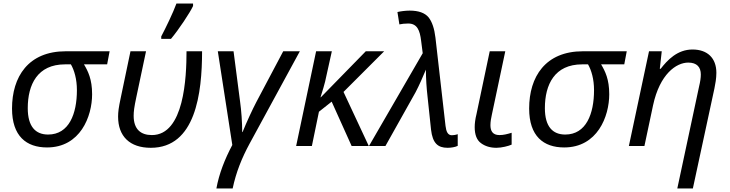

<svg xmlns="http://www.w3.org/2000/svg" viewBox="-20 -826 4128 1086"><path d="M48 -212C48 -56 129 8 246 8C434 8 501 -167 501 -293C501 -378 478 -423 455 -462H586L600 -536H352C140 -536 48 -392 48 -212ZM137 -214C137 -348 192 -462 348 -462H381C400 -429 415 -379 415 -316C415 -183 371 -65 252 -65C181 -65 137 -110 137 -214Z M833 10C1086 10 1123 -298 1123 -536H1035C1035 -390 1022 -62 839 -62C776 -62 736 -95 736 -171C736 -195 739 -220 751 -276L806 -536H718L663 -273C651 -217 648 -193 648 -166C648 -55 714 10 833 10ZM892 -606H947C990 -657 1055 -755 1072 -792V-806H978C959 -754 917 -667 892 -620Z M1204 240H1296C1315 149 1348 67 1392 -14L1676 -536H1582L1430 -249C1409 -209 1375 -136 1352 -79H1350C1350 -134 1345 -202 1338 -251L1301 -536H1212L1294 -6C1251 75 1219 157 1204 240Z M1744 0 1784 -194 1856 -251 1969 0H2066L1923 -306L2153 -536H2049L1795 -276H1793C1801 -303 1818 -352 1827 -401L1857 -536H1768L1655 0Z M2512 10C2531 10 2556 6 2569 -1V-67C2558 -63 2544 -61 2536 -61C2513 -61 2504 -81 2500 -114L2443 -613C2437 -664 2424 -703 2404 -728C2383 -753 2348 -766 2297 -766C2273 -766 2245 -762 2228 -758L2239 -688C2252 -691 2270 -693 2289 -693C2340 -693 2355 -654 2362 -595L2371 -525L2067 0H2160L2331 -305C2352 -345 2370 -387 2389 -432C2389 -381 2393 -325 2398 -282L2418 -93C2427 -16 2456 10 2512 10Z M2788 10C2817 10 2857 0 2874 -8V-75C2847 -67 2828 -62 2805 -62C2766 -62 2754 -86 2754 -118C2754 -137 2758 -160 2762 -177L2838 -536H2750L2675 -180C2668 -152 2665 -127 2665 -107C2665 -64 2677 -33 2701 -16C2724 1 2753 10 2788 10Z M2973 -212C2973 -56 3054 8 3171 8C3359 8 3426 -167 3426 -293C3426 -378 3403 -423 3380 -462H3511L3525 -536H3277C3065 -536 2973 -392 2973 -212ZM3062 -214C3062 -348 3117 -462 3273 -462H3306C3325 -429 3340 -379 3340 -316C3340 -183 3296 -65 3177 -65C3106 -65 3062 -110 3062 -214Z M3899 240 4021 -326C4026 -350 4032 -383 4032 -414C4032 -499 3980 -546 3897 -546C3811 -546 3755 -486 3717 -437H3712L3723 -536H3651L3537 0H3625L3674 -231C3712 -407 3805 -472 3873 -472C3922 -472 3944 -446 3944 -405C3944 -386 3941 -365 3934 -336L3811 240Z"/></svg>

Font: BC Sans
Style: Italic
Weight: 400
Italic angle: -12°
Designer: Monotype Design Team
Designer: Province of B.C.
Foundry: Monotype Imaging Inc.
Version: Version 2.000;GOOG;noto-source:20170915:90ef993387c0